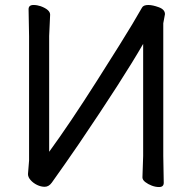

<svg xmlns="http://www.w3.org/2000/svg" viewBox="-20 -734 778 774"><path d="M621.1 20Q606.9 20 592 14.4Q577.1 8.8 565.7 0Q554.2 -8.8 554.2 -19L557.1 -105V-557.1Q477.1 -418 297.9 -153.8Q241.7 -71.8 189 2Q176.8 19 160.2 19Q145 19 129.4 11.5Q113.8 3.9 103.3 -8.1Q92.8 -20 92.8 -32.2L97.2 -86.9V-587.9L95.2 -696.8Q95.2 -713.9 115.2 -713.9Q129.4 -713.9 144 -709Q182.1 -694.8 182.1 -674.8L178.2 -588.9V-122.1Q261.2 -235.8 370.6 -408Q480 -580.1 513.4 -636.5Q546.9 -692.9 552.5 -703.4Q558.1 -713.9 578.1 -713.9Q595.2 -713.9 620.1 -704.8Q645 -695.8 645 -676.8L638.2 -640.1V-106L640.1 2.9Q640.1 20 621.1 20Z"/></svg>

Font: LXGW WenKai Screen R
Style: Regular
Weight: 400
Designer: Fontworks Inc.
Version: Version 1.235;May 31, 2022